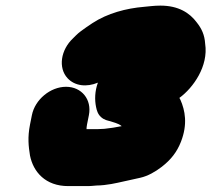

<svg xmlns="http://www.w3.org/2000/svg" viewBox="-20 -792 734 667"><path d="M209.4 -490.5C155.4 -490.5 101.6 -446.5 90.8 -392L84.4 -360C75.2 -313.9 79.3 -283 84.2 -251.7C95.6 -194.8 137.8 -145.5 217 -145.5H287C296.5 -145.5 303.1 -146.7 314.8 -147.5C351.6 -148 384.7 -156.2 408.7 -161.5L435.9 -167.5C445 -169.5 455.5 -171.8 467.4 -174.5C493.7 -180.4 519.6 -195.3 541.7 -212.3C573.6 -237.1 594.5 -263.4 608.6 -299.5C632.7 -361.1 622.7 -408.8 607 -444.8C605.1 -448.6 604.9 -448.9 603.2 -451.9C651.5 -487.1 704.6 -562.5 692.7 -640.1C690.8 -670.7 680.6 -692.6 663.5 -714.1C639.2 -746.9 600.5 -772.5 537.2 -772.5C514.6 -772.5 496.6 -769.6 481.3 -768.4C417.5 -763.1 353.5 -745.8 301.3 -711.8L279.7 -697.2C267.1 -688.2 254.5 -679.8 243.2 -668.4L233.9 -659.1C190.7 -618.7 181.6 -556.2 214.5 -520.5C239.7 -493.2 280.7 -488.4 320.1 -504.9C309.2 -475.3 308.6 -445 313.7 -420.4C316.1 -408.5 319.7 -395.5 330.8 -385.4C342.9 -374.5 353.5 -373.6 362.7 -370.9L381.1 -365.1C388.7 -362.6 396.6 -359.1 402.8 -353.8C383.1 -349.8 363.4 -346.6 342.8 -344.5C337.1 -344.4 329.2 -344.1 321.8 -343.5H280.6C280.6 -346.6 280.8 -352.4 282.4 -360L288.8 -392C299.6 -446.5 263.5 -490.5 209.4 -490.5Z"/></svg>

Font: Smoothie
Style: ExBdIt
Weight: 800
Foundry: Cannot Into Space Fonts
Version: Version 0.8